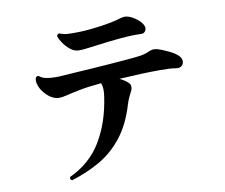

<svg xmlns="http://www.w3.org/2000/svg" viewBox="-84 -859 1168 997"><g transform="rotate(-10 500.0 -360.5)"><path d="M218 34Q204 27 211 15Q321 -36 379.5 -134Q438 -232 457 -364Q460 -382 460 -398Q460 -422 453 -436Q384 -430 339 -421Q294 -412 268 -405.5Q242 -399 228 -399Q188 -399 152 -440Q136 -459 129 -476.5Q122 -494 122 -507Q122 -517 125 -523Q129 -530 136 -530Q141 -530 144 -527Q155 -517 177 -512.5Q199 -508 227 -508Q238 -508 248.5 -508.5Q259 -509 270 -510Q296 -512 339 -514.5Q382 -517 431.5 -520.5Q481 -524 528 -527.5Q575 -531 609 -534Q648 -537 676 -541Q704 -545 723 -554Q729 -557 737 -559.5Q745 -562 754 -562Q766 -562 777 -558Q798 -551 828 -537Q858 -523 874 -508Q891 -493 891 -475Q891 -461 880.5 -451.5Q870 -442 851 -445Q834 -448 812 -449Q790 -450 761 -450Q722 -450 670 -448Q618 -446 551 -442Q582 -427 597 -411Q605 -403 605 -390Q605 -376 597 -364Q590 -351 583.5 -336Q577 -321 572 -305Q541 -201 488 -134.5Q435 -68 366 -29Q297 10 218 34ZM371 -624Q346 -624 324.5 -641.5Q303 -659 289 -680.5Q275 -702 271 -715Q273 -730 287 -728Q303 -720 327.5 -718.5Q352 -717 382 -718Q402 -718 431.5 -720.5Q461 -723 494.5 -727.5Q528 -732 558.5 -738Q589 -744 610 -751Q616 -753 622 -754Q628 -755 634 -755Q643 -755 652 -752Q672 -746 694 -729.5Q716 -713 725 -696Q730 -686 730 -679Q730 -668 722.5 -659.5Q715 -651 701 -652Q658 -654 595.5 -648.5Q533 -643 476 -635Q448 -632 420 -628Q392 -624 371 -624Z"/></g></svg>

Font: Zen Antique
Style: Regular
Weight: 400
Designer: Yoshimichi Ohira
Foundry: Positype
Version: Version 1.001